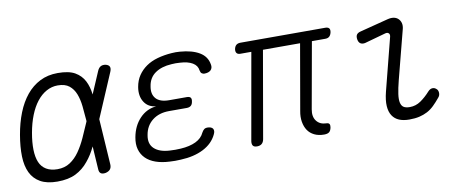

<svg xmlns="http://www.w3.org/2000/svg" viewBox="-54 -787 2509 1024"><g transform="rotate(-10 1200.0 -275.0)"><path d="M481 -32Q482 -15 474 -5Q466 5 449 9Q432 12 423 6Q414 0 413 -16L405 -142Q384 -98 357 -66Q328 -30 288 -10Q248 10 188 10Q132 10 96.5 -10Q61 -30 43.5 -66.5Q26 -103 24.5 -154.5Q23 -206 34 -270Q45 -334 66 -387Q87 -440 118.5 -478.5Q150 -517 192.5 -538.5Q235 -560 289 -560Q349 -560 382 -541Q415 -522 432 -489Q448 -458 453 -415L504 -534Q511 -550 522 -556Q533 -562 549 -559Q565 -555 569.5 -545Q574 -535 567 -518L465 -279ZM396 -280V-283Q393 -324 389 -362Q385 -400 373.5 -429.5Q362 -459 339.5 -477Q317 -495 277 -495Q245 -495 216 -479Q187 -463 164 -433.5Q141 -404 124.5 -362.5Q108 -321 99 -270Q90 -219 91 -179Q92 -139 103.5 -111.5Q115 -84 139.5 -69.5Q164 -55 200 -55Q239 -55 268 -74Q297 -93 319 -124.5Q341 -156 359 -195.5Q377 -235 394 -275Z M1102 -463Q1104 -454 1102 -446Q1100 -438 1094.5 -432.5Q1089 -427 1080 -424Q1071 -421 1060 -421Q1055 -421 1051.5 -422.5Q1048 -424 1045 -426Q1042 -428 1040 -432.5Q1038 -437 1037 -442Q1034 -469 1008.5 -484Q983 -499 941 -501Q930 -502 918 -502Q906 -502 895 -501Q841 -498 806.5 -474Q772 -450 765 -405Q757 -363 778.5 -338.5Q800 -314 850 -314H945Q960 -314 965.5 -307Q971 -300 968 -286Q966 -271 957.5 -264Q949 -257 935 -257H839Q784 -257 748 -228.5Q712 -200 704 -151Q695 -104 723 -78Q751 -52 806 -49Q821 -48 836 -48Q851 -48 866 -49Q915 -52 948 -68Q981 -84 994 -113Q997 -119 1000.5 -123Q1004 -127 1007 -129.5Q1010 -132 1014.5 -133.5Q1019 -135 1023 -135Q1035 -135 1043 -132Q1051 -129 1054.5 -123Q1058 -117 1057.5 -109.5Q1057 -102 1052 -92Q1030 -46 979 -20Q928 6 856 9Q841 10 825.5 10Q810 10 796 9Q753 7 720.5 -4.5Q688 -16 667.5 -36.5Q647 -57 639 -85.5Q631 -114 638 -151Q649 -211 686 -250Q723 -289 776 -294Q733 -298 712 -331Q691 -364 699 -412Q705 -447 722.5 -473Q740 -499 766.5 -517.5Q793 -536 828.5 -546Q864 -556 905 -559Q916 -560 928 -560Q940 -560 951 -559Q1016 -554 1055.5 -530.5Q1095 -507 1102 -463Z M1632 10Q1602 10 1579.5 -1Q1557 -12 1544 -31.5Q1531 -51 1526.5 -78Q1522 -105 1528 -136L1590 -492H1389L1307 -22Q1304 -6 1294.5 2Q1285 10 1269 10Q1253 10 1247 2Q1241 -6 1243 -22L1326 -492H1267Q1253 -492 1247 -499.5Q1241 -507 1243 -521Q1246 -536 1254.5 -543Q1263 -550 1277 -550H1737Q1751 -550 1757 -543Q1763 -536 1760 -521Q1757 -507 1749 -499.5Q1741 -492 1727 -492H1654L1590 -134Q1583 -95 1601 -71.5Q1619 -48 1653 -47Q1665 -47 1669.5 -41Q1674 -35 1672 -23Q1669 -5 1660 2.5Q1651 10 1632 10Z M1932 -433Q1917 -430 1907 -436Q1897 -442 1894 -458Q1891 -475 1897 -484.5Q1903 -494 1920 -498L2072 -537Q2092 -542 2106.5 -539Q2121 -536 2130.5 -526.5Q2140 -517 2143.5 -503.5Q2147 -490 2143 -473L2074 -206Q2063 -163 2059 -134Q2055 -105 2059 -87.5Q2063 -70 2074.5 -62.5Q2086 -55 2108 -55Q2140 -55 2167 -73.5Q2194 -92 2219 -120Q2230 -132 2242 -133Q2254 -134 2263 -126Q2273 -119 2274 -104Q2275 -89 2265 -78Q2247 -56 2229.5 -39Q2212 -22 2192 -11.5Q2172 -1 2148.5 4.5Q2125 10 2094 10Q2062 10 2039 0.5Q2016 -9 2002.5 -29.5Q1989 -50 1987 -81.5Q1985 -113 1996 -157L2069 -443Q2072 -456 2065 -462Q2058 -468 2047 -465Z"/></g></svg>

Font: Maple Mono ExtraLight
Style: Italic
Weight: 275
Italic angle: -10°
Monospace: yes
Designer: subframe7536
Version: Version 7.000